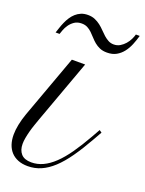

<svg xmlns="http://www.w3.org/2000/svg" viewBox="-198 -896 742 980"><g transform="rotate(20 173.5 -405.5)"><path d="M105.5 -578.6H177.7L53.2 -236.8Q46.4 -217.8 39.6 -198Q32.7 -178.2 27.6 -158.9Q22.5 -139.6 19.3 -121.8Q16.1 -104 16.1 -88.9Q16.1 -55.2 33.9 -35.2Q51.8 -15.1 89.4 -15.1Q122.1 -15.1 152.6 -29.3Q183.1 -43.5 213.1 -72Q243.2 -100.6 273.4 -143.8Q303.7 -187 336.4 -244.6L361.8 -289.6L375 -280.3L349.6 -235.4Q314 -172.4 281.5 -126.2Q249 -80.1 216.6 -50Q184.1 -20 150.4 -5.4Q116.7 9.3 78.6 9.3Q48.8 9.3 26.1 0.2Q3.4 -8.8 -12 -25.4Q-27.3 -42 -35.2 -65.4Q-43 -88.9 -43 -117.7Q-43 -143.1 -36.9 -173.3Q-30.8 -203.6 -19 -236.8ZM105.5 -821.3Q127 -821.3 143.6 -814.2Q160.2 -807.1 174.1 -796.4Q188 -785.6 200 -772.9Q211.9 -760.3 224.1 -749.5Q236.3 -738.8 249.5 -731.7Q262.7 -724.6 279.3 -724.6Q297.9 -724.6 313 -733.6Q328.1 -742.7 339.6 -755.9Q351.1 -769 358.4 -784.2Q365.7 -799.3 368.7 -811H389.6Q382.3 -785.2 372.3 -760.7Q362.3 -736.3 347.2 -716.8Q332 -697.3 311 -685.5Q290 -673.8 260.7 -673.8Q237.8 -673.8 221.4 -680.9Q205.1 -688 192.1 -698.7Q179.2 -709.5 168.5 -721.7Q157.7 -733.9 146.5 -744.6Q135.3 -755.4 121.8 -762.5Q108.4 -769.5 90.3 -769.5Q66.9 -769.5 51 -758.5Q35.2 -747.6 24.9 -732.7Q14.6 -717.8 9.3 -702.9Q3.9 -688 1.5 -680.7H-20Q-15.6 -693.8 -10.5 -709.2Q-5.4 -724.6 1.5 -740.2Q8.3 -755.9 17.8 -770.5Q27.3 -785.2 39.8 -796.4Q52.2 -807.6 68.4 -814.5Q84.5 -821.3 105.5 -821.3Z"/></g></svg>

Font: Petit Formal Script
Style: Regular
Weight: 400
Version: Version 1.001; ttfautohint (v0.8) -G 200 -r 50